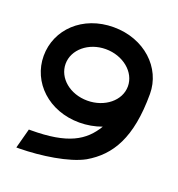

<svg xmlns="http://www.w3.org/2000/svg" viewBox="-112 -678 725 782"><g transform="rotate(20 250.0 -287.0)"><path d="M21 -378C21 -264 117 -172 250 -172C283 -172 316 -178 346 -189C302 -116 236 -75 75 -75H67L44 11H57C149 10 267 -7 330 -42C424 -97 481 -189 481 -380C481 -493 383 -585 250 -585C115 -585 21 -492 21 -378ZM116 -378C116 -440 176 -490 250 -490C325 -490 386 -440 386 -378C386 -316 325 -267 250 -267C175 -267 116 -316 116 -378Z"/></g></svg>

Font: Charger Pro
Style: ExBdExt
Weight: 400
Designer: Jasper
Foundry: Cannot Into Space Fonts
Version: Version 1.09